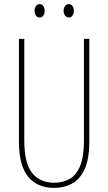

<svg xmlns="http://www.w3.org/2000/svg" viewBox="-20 -903 526 933"><path d="M414 -217Q414 -130 391 -80.5Q368 -31 329.5 -10.5Q291 10 243 10Q161 10 116.5 -44.5Q72 -99 72 -217V-714H98V-221Q98 -109 136.5 -62Q175 -15 243 -15Q286 -15 318.5 -33.5Q351 -52 369.5 -97Q388 -142 388 -221V-714H414ZM148 -850Q148 -863 154.5 -873Q161 -883 173 -883Q184 -883 190.5 -873.5Q197 -864 197 -850Q197 -836 190.5 -827Q184 -818 173 -818Q161 -818 154.5 -827.5Q148 -837 148 -850ZM289 -851Q289 -864 296 -873.5Q303 -883 314 -883Q325 -883 332 -874Q339 -865 339 -851Q339 -837 332 -827.5Q325 -818 314 -818Q303 -818 296 -828Q289 -838 289 -851Z"/></svg>

Font: Noto Sans Lao Looped ExtraCondensed Thin
Style: Regular
Weight: 100
Width: 2
Designer: Mark Frömberg, Ben Mitchell
Foundry: The Fontpad Ltd
Version: Version 1.002; ttfautohint (v1.8.4.7-5d5b)